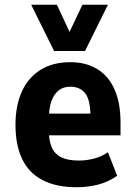

<svg xmlns="http://www.w3.org/2000/svg" viewBox="-20 -775 569 806"><path d="M302 11Q216 11 158.5 -19Q101 -49 73 -107.5Q45 -166 45 -251Q45 -329 70.5 -388Q96 -447 148 -480.5Q200 -514 276 -514Q340 -514 387.5 -485.5Q435 -457 460.5 -400.5Q486 -344 486 -260V-207H165V-298H372L360 -280Q360 -355 338 -383Q316 -411 275 -411Q247 -411 227.5 -396.5Q208 -382 196.5 -352Q185 -322 185 -271V-228Q185 -183 198 -155Q211 -127 238.5 -114Q266 -101 312 -101Q343 -101 375.5 -109.5Q408 -118 433 -136L472 -37Q430 -9 388 1Q346 11 302 11ZM207 -561 111 -755H219L272 -641L326 -755H433L337 -561Z"/></svg>

Font: Nunito Sans 7pt Condensed ExtraBold
Style: Regular
Weight: 800
Width: 3
Designer: Vernon Adams
Foundry: Vernon Adams
Version: Version 3.101;gftools[0.9.27]